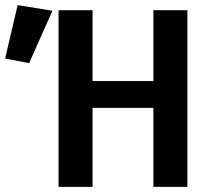

<svg xmlns="http://www.w3.org/2000/svg" viewBox="-43 -731 837 751"><path d="M557 0V-309H319V0H186V-691H319V-414H557V-691H690V0ZM-23 -502 26 -711 162 -689 71 -484Z"/></svg>

Font: Qnwhxotralxmqkhsjrfbfhwcoqn
Style: Regular
Weight: 500
Designer: Carrois Corporate & Edenspiekermann
Foundry: Carrois Corporate GbR & Edenspiekermann AG
Version: Version 2.001